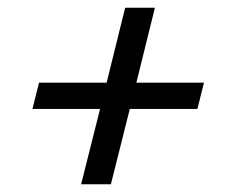

<svg xmlns="http://www.w3.org/2000/svg" viewBox="-20 -554 590 497"><path d="M239 -272H64L81 -340H256L304 -534H381L333 -340H508L491 -272H316L267 -77H190Z"/></svg>

Font: IBM Plex Serif SemiBold
Style: Italic
Weight: 600
Italic angle: -14°
Designer: Mike Abbink, Paul van der Laan, Pieter van Rosmalen
Foundry: Bold Monday
Version: Version 2.5